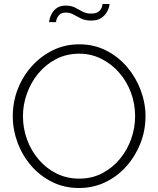

<svg xmlns="http://www.w3.org/2000/svg" viewBox="-20 -937 793 962"><path d="M376 5Q302 5 241 -25.5Q180 -56 136 -107Q92 -158 68 -222.5Q44 -287 44 -355Q44 -426 69 -490.5Q94 -555 139.5 -605.5Q185 -656 245.5 -685.5Q306 -715 377 -715Q451 -715 512 -684Q573 -653 617 -601Q661 -549 685 -485Q709 -421 709 -355Q709 -283 683.5 -218.5Q658 -154 613 -103.5Q568 -53 507.5 -24Q447 5 376 5ZM95 -355Q95 -294 115.5 -238Q136 -182 174 -137.5Q212 -93 263.5 -67.5Q315 -42 377 -42Q441 -42 492.5 -69Q544 -96 581 -141Q618 -186 637.5 -241.5Q657 -297 657 -355Q657 -416 636.5 -472Q616 -528 578 -572Q540 -616 488.5 -642Q437 -668 377 -668Q313 -668 261 -641Q209 -614 172 -569Q135 -524 115 -468.5Q95 -413 95 -355ZM437 -834Q407 -834 386.5 -844Q366 -854 348.5 -864Q331 -874 310 -874Q288 -874 277.5 -863Q267 -852 263.5 -840Q260 -828 260 -826H226Q226 -830 229 -843Q232 -856 241 -871.5Q250 -887 266.5 -898Q283 -909 310 -909Q337 -909 356 -899Q375 -889 393.5 -879Q412 -869 437 -869Q463 -869 475.5 -880Q488 -891 491 -903Q494 -915 494 -917H529Q529 -913 525.5 -899.5Q522 -886 512 -871Q502 -856 484 -845Q466 -834 437 -834Z"/></svg>

Font: Raleway Light
Style: Regular
Weight: 300
Designer: Matt McInerney, Pablo Impallari, Rodrigo Fuenzalida
Foundry: Matt McInerney, Pablo Impallari, Rodrigo Fuenzalida
Version: Version 4.026